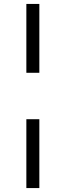

<svg xmlns="http://www.w3.org/2000/svg" viewBox="-20 -762 335 976"><path d="M114 -392H180V-742H114ZM114 194H180V-156H114Z"/></svg>

Font: Montserrat Lite
Style: Regular
Weight: 400
Designer: Julieta Ulanovsky
Foundry: Julieta Ulanovsky
Version: Version 7.200;PS 007.200;hotconv 1.0.88;makeotf.lib2.5.64775